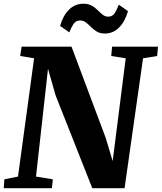

<svg xmlns="http://www.w3.org/2000/svg" viewBox="-26 -988 850 1008"><path d="M-6.5 0 -3 -46.5 68.5 -61 153 -682 80 -694 87.5 -743H349.5L529 -264L565.5 -142.5L634 -682L558 -694L562.5 -743H803.5L799 -694L725 -682L628 0H458.5L266 -487L226 -627L163 -61L251.5 -46.5L246.5 0ZM524.5 -812Q499 -812 482 -822.5Q465 -833 451.8 -846.2Q438.5 -859.5 425.5 -870Q412.5 -880.5 395 -880.5Q372 -880.5 360 -862.5Q348 -844.5 338 -818L289.5 -852Q305 -906.5 336.5 -937.5Q368 -968.5 411.5 -968.5Q438 -968.5 455.5 -958.5Q473 -948.5 486.2 -935.2Q499.5 -922 512.2 -911.5Q525 -901 541.5 -900.5Q563.5 -900 575.8 -918.5Q588 -937 597.5 -963.5L646 -929.5Q630.5 -875 599.2 -843.5Q568 -812 524.5 -812Z"/></svg>

Font: Merriweather 36pt Black
Style: Italic
Weight: 900
Italic angle: -7.8°
Version: Version 2.101